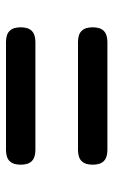

<svg xmlns="http://www.w3.org/2000/svg" viewBox="111 -650 378 640"><g transform="rotate(-90 300.0 -330.0)"><path d="M120 -161Q95 -161 83 -173Q71 -185 71 -210Q71 -235 83 -247Q95 -259 120 -259H480Q505 -259 517 -247Q529 -235 529 -210Q529 -185 517 -173Q505 -161 480 -161ZM120 -401Q95 -401 83 -413Q71 -425 71 -450Q71 -475 83 -487Q95 -499 120 -499H480Q505 -499 517 -487Q529 -475 529 -450Q529 -425 517 -413Q505 -401 480 -401Z"/></g></svg>

Font: Maple Mono NL Medium
Style: Regular
Weight: 500
Monospace: yes
Designer: subframe7536
Version: Version 7.000